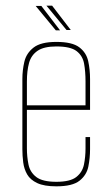

<svg xmlns="http://www.w3.org/2000/svg" viewBox="-20 -651 395 678"><path d="M179 7Q136 7 111.5 -4.5Q87 -16 76 -35Q65 -54 62 -77.5Q59 -101 59 -124V-372Q59 -403 66 -433Q73 -463 98.5 -483Q124 -503 179 -503Q235 -503 260 -484Q285 -465 291.5 -435Q298 -405 298 -372V-263H75V-127Q75 -98 80.5 -70.5Q86 -43 108 -26Q130 -9 179 -9Q228 -9 249.5 -26Q271 -43 276.5 -70Q282 -97 282 -127V-167H298V-124Q298 -93 292 -63Q286 -33 261 -13Q236 7 179 7ZM75 -279H282V-363Q282 -398 277 -426Q272 -454 250.5 -470.5Q229 -487 179 -487Q135 -487 112.5 -471.5Q90 -456 82.5 -428.5Q75 -401 75 -363ZM215 -545 144 -631H164L230 -545ZM177 -544 106 -630H126L192 -544Z"/></svg>

Font: Alumni Sans Pinstripe
Style: Regular
Weight: 400
Designer: Robert E. Leuschke
Foundry: Robert E. Leuschke
Version: Version 1.010; ttfautohint (v1.8.4.7-5d5b)